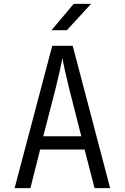

<svg xmlns="http://www.w3.org/2000/svg" viewBox="-20 -965 640 985"><path d="M136 0H55L248 -730H353L545 0H465L414 -198H186ZM202 -266H397L335 -510Q309 -616 300 -666Q291 -616 265 -510ZM323 -810H244L358 -945H447Z"/></svg>

Font: JetBrains Mono Semi Light
Style: Regular
Weight: 350
Monospace: yes
Designer: Philipp Nurullin, Konstantin Bulenkov
Foundry: JetBrains
Version: 2.002